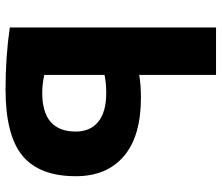

<svg xmlns="http://www.w3.org/2000/svg" viewBox="-72 -698 780 675"><g transform="rotate(90 317.5 -360.0)"><path d="M76 -730H243V-460Q279 -466 323 -466Q458 -466 528.5 -406Q599 -346 599 -237Q599 -109 527 -49.5Q455 10 294 10Q178 10 76 -5ZM243 -338V-126Q276 -119 306 -119Q442 -119 442 -237Q442 -288 407.5 -316Q373 -344 306 -344Q272 -344 243 -338Z"/></g></svg>

Font: M PLUS 1p ExtraBold
Style: Regular
Weight: 800
Version: Version 1.062